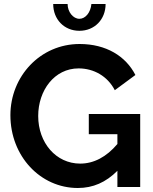

<svg xmlns="http://www.w3.org/2000/svg" viewBox="-20 -935 765 960"><path d="M377 -781C453 -781 508 -838 508 -915H437C433 -872 407 -841 377 -841C346 -841 318 -875 318 -915H246C246 -838 301 -781 377 -781ZM424 -365V-264H567V-215C512 -150 449 -117 381 -117C260 -117 171 -221 171 -355C171 -483 252 -593 373 -593C449 -593 518 -554 554 -484L657 -560C609 -654 511 -715 378 -715C181 -715 32 -553 32 -359C32 -154 182 5 369 5C445 5 509 -23 567 -81V0H681V-365Z"/></svg>

Font: FIGSv2-sans-serif
Style: Bold
Weight: 700
Designer: Matt McInerney, Pablo Impallari, Rodrigo Fuenzalida,Mirko Velimirovic
Foundry: Matt McInerney, Pablo Impallari, Rodrigo Fuenzalida
Version: Version 4.021;hotconv 1.0.109;makeotfexe 2.5.65596